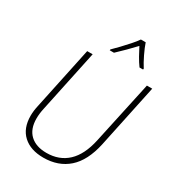

<svg xmlns="http://www.w3.org/2000/svg" viewBox="-222 -1077 1110 1217"><g transform="rotate(30 332.5 -469.0)"><path d="M285 10Q191 10 137 -39.5Q83 -89 83 -181Q83 -217 93 -260L189 -714H229L133 -260Q124 -220 124 -184Q124 -107 167 -66.5Q210 -26 287 -26Q380 -26 441 -83Q502 -140 527 -256L626 -714H665L567 -250Q538 -117 466 -53.5Q394 10 285 10ZM310 -790 311 -797Q331 -816 357 -843.5Q383 -871 407.5 -898.5Q432 -926 447 -948H482Q493 -915 514 -871.5Q535 -828 555 -797L554 -790H528Q509 -816 491 -848Q473 -880 459 -908Q433 -880 401 -848Q369 -816 341 -790Z"/></g></svg>

Font: Noto Sans Disp ExtLt
Style: Italic
Weight: 200
Italic angle: -12°
Designer: Monotype Design Team
Foundry: Monotype Imaging Inc.
Version: Version 2.000;GOOG;noto-source:20170915:90ef993387c0